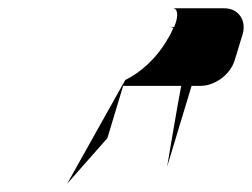

<svg xmlns="http://www.w3.org/2000/svg" viewBox="-20 -777 608 463"><path d="M142 -334 239 -444 277 -570H417C409 -530 383 -375 383 -375L442 -570H464C499 -570 536 -598 546 -632L565 -694C575 -728 555 -757 521 -757H397C408 -757 412 -740 400 -712H388C392 -712 394 -711 398 -710C395 -703 392 -695 386 -686C359 -637 319 -602 282 -584Z"/></svg>

Font: bitstorm
Style: exextobl
Weight: 400
Version: Version 0.2